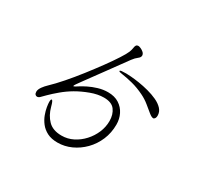

<svg xmlns="http://www.w3.org/2000/svg" viewBox="-164 -996 1329 1261"><g transform="rotate(30 500.0 -365.0)"><path d="M117 -182Q119 -198 132.5 -216.5Q146 -235 162 -250Q199 -285 243 -335.5Q287 -386 331.5 -443Q376 -500 415 -553.5Q454 -607 481 -649Q508 -691 516 -711Q523 -729 525 -744Q527 -759 532 -766Q538 -773 548 -773Q554 -773 566 -768Q578 -763 589 -753.5Q600 -744 601 -731V-730Q601 -716 584.5 -704Q568 -692 551 -669Q500 -599 443.5 -521.5Q387 -444 340 -380Q326 -361 317.5 -348.5Q309 -336 309 -332Q309 -330 311 -330Q316 -330 343 -348Q360 -359 389 -373.5Q418 -388 454.5 -399Q491 -410 528 -410Q578 -410 612 -388Q646 -366 663.5 -330.5Q681 -295 681 -253Q681 -190 658 -136Q635 -82 595.5 -42Q556 -2 506.5 20.5Q457 43 404 43Q357 43 325 26.5Q293 10 273 -16Q253 -42 242.5 -70.5Q232 -99 228 -123.5Q224 -148 224 -161Q224 -183 231 -183Q240 -183 251 -140Q266 -83 302 -46.5Q338 -10 404 -10Q450 -10 490.5 -30.5Q531 -51 562.5 -85.5Q594 -120 612 -162.5Q630 -205 630 -250Q630 -300 605.5 -333Q581 -366 522 -366Q476 -366 423.5 -346.5Q371 -327 328 -302Q287 -278 250 -247Q213 -216 188 -191Q163 -166 157 -160Q148 -151 137 -151Q129 -151 123 -157.5Q117 -164 117 -177ZM868 -410Q856 -410 834.5 -427.5Q813 -445 785 -468Q757 -491 724 -507Q675 -531 629.5 -542.5Q584 -554 548 -559Q522 -562 522 -568Q522 -575 546 -575Q552 -575 558 -575.5Q564 -576 570 -576Q580 -576 607 -574Q634 -572 669.5 -566.5Q705 -561 743 -551Q781 -541 813.5 -526Q846 -511 866 -489.5Q886 -468 886 -439Q886 -429 882.5 -421Q879 -413 871 -410Z"/></g></svg>

Font: Moon Stars Kai T Light
Style: Regular
Weight: 300
Designer: GuiWonder
Version: Version 1.101